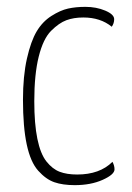

<svg xmlns="http://www.w3.org/2000/svg" viewBox="-20 -530 386 560"><path d="M313 -474Q313 -462 306 -452Q273 -479 223 -479Q195 -479 173.5 -471Q152 -463 129 -440Q106 -417 93 -365Q80 -313 80 -235Q80 -169 89 -125Q98 -81 115.5 -59Q133 -37 154 -29Q175 -21 205 -21Q271 -21 308 -58Q314 -47 314 -36Q314 -21 279.5 -5.5Q245 10 198 10Q163 10 138.5 1.5Q114 -7 91.5 -32Q69 -57 58 -108.5Q47 -160 47 -239Q47 -308 58.5 -359Q70 -410 87 -438.5Q104 -467 130 -483.5Q156 -500 178.5 -505Q201 -510 229 -510Q261 -510 287 -499Q313 -488 313 -474Z"/></svg>

Font: Yanone Kaffeesatz Thin
Style: Regular
Weight: 250
Designer: Yanone (Cyrillic: Daniel Pouzeot)
Foundry: Yanone
Version: Version 1.003;PS 001.003;hotconv 1.0.88;makeotf.lib2.5.64775